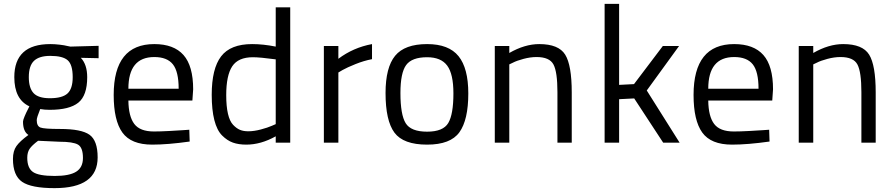

<svg xmlns="http://www.w3.org/2000/svg" viewBox="-20 -738 4632 993"><path d="M262 235Q142 235 94.5 202.5Q47 170 47 84Q47 43 65 17.5Q83 -8 127 -40Q99 -58 99 -109Q99 -117 107.5 -137Q116 -157 124 -172L132 -188Q54 -224 54 -339Q54 -510 240 -510Q262 -510 288 -507Q314 -504 329 -500L344 -497L490 -501V-437L398 -439Q431 -404 431 -339Q431 -244 385 -207Q339 -170 237 -170Q210 -170 188 -174Q170 -130 170 -117Q170 -86 189 -78.5Q208 -71 291 -71Q401 -71 443 -41Q485 -11 485 76Q485 235 262 235ZM286 -5 177 -10Q145 14 133 32Q121 50 121 78Q121 131 150.5 151.5Q180 172 263 172Q339 172 374 150Q409 128 409 79Q409 25 383.5 10Q358 -5 286 -5ZM238 -230Q302 -230 329 -254.5Q356 -279 356 -339Q356 -403 330.5 -426Q305 -449 240 -449Q183 -449 156 -423.5Q129 -398 129 -339Q129 -283 153.5 -256.5Q178 -230 238 -230Z M776 -58Q809 -58 855 -60.5Q901 -63 930 -65L959 -67L961 -6Q848 10 767 10Q658 10 613 -52.5Q568 -115 568 -247Q568 -510 778 -510Q879 -510 929 -453.5Q979 -397 979 -276L975 -218H644Q645 -136 674.5 -97Q704 -58 776 -58ZM644 -279H904Q904 -368 874 -405.5Q844 -443 778 -443Q644 -443 644 -279Z M1481 -700V0H1406V-33Q1329 10 1254 10Q1214 10 1184.5 -0.5Q1155 -11 1128.5 -37.5Q1102 -64 1088.5 -117Q1075 -170 1075 -248Q1075 -383 1123.5 -446.5Q1172 -510 1284 -510Q1341 -510 1406 -497V-700ZM1264 -59Q1294 -59 1329.5 -68.5Q1365 -78 1385 -87L1406 -96V-431Q1324 -442 1288 -442Q1212 -442 1181 -395Q1150 -348 1150 -246Q1150 -188 1159 -149.5Q1168 -111 1185.5 -92.5Q1203 -74 1221 -66.5Q1239 -59 1264 -59Z M1655 0V-500H1730V-434Q1807 -492 1904 -510V-432Q1862 -424 1818.5 -406.5Q1775 -389 1752 -376L1730 -363V0Z M2189 -510Q2301 -510 2351.5 -447.5Q2402 -385 2402 -255Q2402 -118 2356 -54Q2310 10 2189 10Q2066 10 2020 -52Q1974 -114 1974 -257Q1974 -389 2023.5 -449.5Q2073 -510 2189 -510ZM2189 -57Q2272 -57 2298.5 -102Q2325 -147 2325 -255Q2325 -355 2293 -398.5Q2261 -442 2189 -442Q2110 -442 2080.5 -401.5Q2051 -361 2051 -257Q2051 -145 2078 -101Q2105 -57 2189 -57Z M2614 0H2539V-500H2614V-464Q2694 -510 2769 -510Q2869 -510 2903 -455.5Q2937 -401 2937 -260V0H2863V-261Q2863 -366 2842.5 -404.5Q2822 -443 2755 -443Q2723 -443 2687.5 -433.5Q2652 -424 2633 -414L2614 -405Z M3182 0H3107V-718H3182V-299L3259 -303L3408 -500H3492L3325 -270L3495 0H3410L3260 -229L3182 -225Z M3775 -58Q3808 -58 3854 -60.5Q3900 -63 3929 -65L3958 -67L3960 -6Q3847 10 3766 10Q3657 10 3612 -52.5Q3567 -115 3567 -247Q3567 -510 3777 -510Q3878 -510 3928 -453.5Q3978 -397 3978 -276L3974 -218H3643Q3644 -136 3673.5 -97Q3703 -58 3775 -58ZM3643 -279H3903Q3903 -368 3873 -405.5Q3843 -443 3777 -443Q3643 -443 3643 -279Z M4186 0H4111V-500H4186V-464Q4266 -510 4341 -510Q4441 -510 4475 -455.5Q4509 -401 4509 -260V0H4435V-261Q4435 -366 4414.5 -404.5Q4394 -443 4327 -443Q4295 -443 4259.5 -433.5Q4224 -424 4205 -414L4186 -405Z"/></svg>

Font: TypoPRO Titillium Text
Style: 400 wt
Weight: 400
Designer: Accademia di Belle Arti di Urbino and others
Foundry: Accademia di Belle Arti di Urbino and others.
Version: Version 25.000